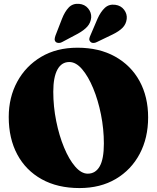

<svg xmlns="http://www.w3.org/2000/svg" viewBox="-20 -964 820 1000"><path d="M383.5 -715.5Q496.5 -715.5 579.2 -669.5Q662 -623.5 706.8 -541.8Q751.5 -460 751.5 -352.5Q751.5 -245.5 707.5 -162.5Q663.5 -79.5 583.2 -32Q503 15.5 394 15.5Q280 15.5 197.2 -30.5Q114.5 -76.5 70 -159.5Q25.5 -242.5 25.5 -354.5Q25.5 -457 69.8 -538.5Q114 -620 194.2 -667.8Q274.5 -715.5 383.5 -715.5ZM521 -216Q521 -292 506 -367.2Q491 -442.5 465.2 -504.5Q439.5 -566.5 407.5 -603.8Q375.5 -641 341 -641Q300.5 -641 279 -601.5Q257.5 -562 257.5 -486.5Q257.5 -409 272.8 -333.2Q288 -257.5 313.8 -195.5Q339.5 -133.5 371.5 -96.5Q403.5 -59.5 437 -59.5Q477.5 -59.5 499.2 -97.5Q521 -135.5 521 -216ZM303 -866.5Q317.5 -903.5 338 -925Q358.5 -946.5 391.5 -944Q421.5 -941.5 439 -920.2Q456.5 -899 455 -873Q452.5 -845.5 435.2 -826Q418 -806.5 385.5 -788.5L305.5 -746Q297 -740.5 287 -740.2Q277 -740 270.5 -745.5Q264 -752.5 264.8 -760.8Q265.5 -769 269 -779ZM488 -866.5Q504 -902.5 526 -923Q548 -943.5 580.5 -939Q610 -935 626.5 -913Q643 -891 640 -865Q636.5 -837.5 618 -819Q599.5 -800.5 566.5 -784.5L484.5 -745Q475.5 -740 465.8 -740.2Q456 -740.5 450.5 -747Q444 -754 445.2 -762.2Q446.5 -770.5 451 -780Z"/></svg>

Font: Fraunces 72pt Soft Black
Style: Regular
Weight: 900
Version: Version 1.000;[b76b70a41]